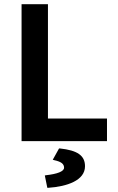

<svg xmlns="http://www.w3.org/2000/svg" viewBox="-20 -674 562 917"><path d="M491 0V-108H209V-654H83V0ZM262 35 232 89 239 91C271 98 286 108 286 127C286 145 253 157 199 163L194 164L206 223H210C300 217 386 188 386 120C386 69 350 44 266 35Z"/></svg>

Font: Falling Sky
Style: Med
Weight: 500
Designer: Paul D. Hunt
Foundry: Adobe Systems Incorporated
Version: Version 1.02